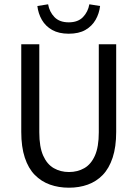

<svg xmlns="http://www.w3.org/2000/svg" viewBox="-20 -862 640 894"><path d="M301 12Q253 12 212.5 -2.5Q172 -17 142 -47.5Q112 -78 95.5 -128Q79 -178 79 -248V-656H163V-246Q163 -178 181 -137.5Q199 -97 230.5 -79Q262 -61 301 -61Q341 -61 372.5 -79Q404 -97 422 -137.5Q440 -178 440 -246V-656H521V-248Q521 -178 504.5 -128Q488 -78 458.5 -47.5Q429 -17 389 -2.5Q349 12 301 12ZM300 -705Q254 -705 223 -722.5Q192 -740 175 -769.5Q158 -799 154 -834L204 -842Q210 -807 233.5 -782.5Q257 -758 300 -758Q343 -758 366.5 -782.5Q390 -807 396 -842L446 -834Q442 -799 425 -769.5Q408 -740 377.5 -722.5Q347 -705 300 -705Z"/></svg>

Font: Source Code Pro
Style: Regular
Weight: 400
Monospace: yes
Designer: Paul D. Hunt, Teo Tuominen
Foundry: Adobe Systems Incorporated
Version: Version 1.018;hotconv 1.0.116;makeotfexe 2.5.65601